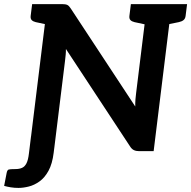

<svg xmlns="http://www.w3.org/2000/svg" viewBox="-75 -744 940 945"><path d="M16.2 180.9Q-4.2 180.9 -22.4 177.9Q-40.6 174.9 -54.6 170.9L-42.2 106.8Q-39.3 92.6 -32.1 90.4Q-24.9 88.2 -0.2 88.2Q20.8 88.2 34.2 81.8Q47.6 75.4 55.6 59.2Q63.7 42.9 67.2 12.6L77.7 -72.8H199.2L189.2 7.7Q182.5 62.3 163.8 96.5Q145.1 130.7 119.4 149Q93.8 167.3 66.5 174.1Q39.3 180.9 16.2 180.9ZM68.9 0 158 -723.8H230.2Q247.8 -723.8 256.3 -719.7Q264.8 -715.6 273.6 -701.7L590.7 -219.8Q590.3 -237.4 591.6 -254.1Q592.9 -270.9 594.9 -285.3L648.9 -723.8H770.3L681.2 0H610Q595 0 584.1 -5.1Q573.2 -10.3 564.9 -23.7L249.5 -502.9Q249.5 -485.8 248.2 -473.8Q246.9 -461.8 244.8 -442.7L192 -14.2ZM182.3 -723.8 156.8 -623.1 100.8 -635.1Q87.7 -638.2 81 -645.2Q74.3 -652.2 75.9 -665.7L83.2 -723.8ZM668.3 -723.8 642.8 -623.1 586.8 -635.1Q573.7 -638.2 567 -645.2Q560.3 -652.2 561.9 -665.7L569.2 -723.8ZM845.8 -723.8 838.5 -665.7Q836.9 -652.2 828.4 -645.2Q819.9 -638.2 805.2 -635.1L746.5 -623.1L746.6 -723.8Z"/></svg>

Font: Aleo
Style: Italic
Weight: 400
Italic angle: -7°
Designer: Alessio Laiso
Foundry: Alessio Laiso
Version: Version 2.001;gftools[0.9.29]